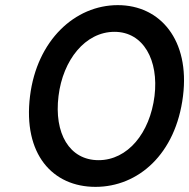

<svg xmlns="http://www.w3.org/2000/svg" viewBox="-20 -725 737 748"><path d="M208 -351C225 -491 312 -601 426 -601C539 -601 599 -490 582 -351C564 -206 477 -101 364 -101C250 -101 190 -206 208 -351ZM97 -351C69 -124 185 3 352 3C518 3 665 -124 693 -351C720 -568 605 -705 439 -705C272 -705 124 -568 97 -351Z"/></svg>

Font: Bluebird
Style: LiExtObl
Weight: 300
Designer: Jasper
Foundry: Cannot Into Space Fonts
Version: Version 0.98